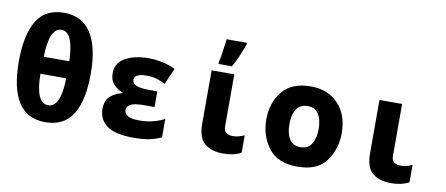

<svg xmlns="http://www.w3.org/2000/svg" viewBox="-70 -1065 3139 1352"><g transform="rotate(10 1500.0 -388.5)"><path d="M556 -380Q556 -572 491.5 -672Q427 -772 298 -772Q164 -772 103 -671Q42 -570 42 -380Q42 10 298 10Q432 10 494 -90Q556 -190 556 -380ZM300 -651Q385 -651 392 -442H209Q214 -651 300 -651ZM207 -320H391Q388 -111 298 -111Q209 -111 207 -320Z M1128 -28V-159Q1091 -140 1046.5 -128.5Q1002 -117 950 -117Q890 -117 865.5 -133Q841 -149 841 -173Q841 -199 868 -214Q895 -229 967 -229H1039V-341H977Q859 -341 859 -392Q859 -437 946 -437Q987 -437 1017.5 -428Q1048 -419 1081 -402L1131 -518Q1043 -560 938 -560Q839 -560 773 -523.5Q707 -487 707 -412Q707 -363 735.5 -332.5Q764 -302 800 -290V-285Q751 -276 715.5 -244.5Q680 -213 680 -153Q680 -79 737.5 -34.5Q795 10 931 10Q996 10 1042.5 0.5Q1089 -9 1128 -28Z M1526 -606Q1551 -650 1568.5 -692.5Q1586 -735 1601 -775V-787H1456Q1452 -755 1445 -703Q1438 -651 1430 -621V-606ZM1699 -19V-143Q1676 -133 1657 -128Q1638 -123 1615 -123Q1587 -123 1569.5 -136Q1552 -149 1552 -183V-553H1390V-172Q1390 -70 1439 -30Q1488 10 1571 10Q1647 10 1699 -19Z M2369 -275Q2369 -406 2296 -484.5Q2223 -563 2097 -563Q1962 -563 1895.5 -481Q1829 -399 1829 -280Q1829 -164 1894 -77Q1959 10 2101 10Q2245 10 2307 -76.5Q2369 -163 2369 -275ZM1995 -276Q1995 -343 2021 -383Q2047 -423 2100 -423Q2154 -423 2179 -383Q2204 -343 2204 -277Q2204 -212 2179 -170.5Q2154 -129 2099 -129Q2045 -129 2020 -169Q1995 -209 1995 -276Z M2899 -19V-143Q2876 -133 2857 -128Q2838 -123 2815 -123Q2787 -123 2769.5 -136Q2752 -149 2752 -183V-553H2590V-172Q2590 -70 2639 -30Q2688 10 2771 10Q2847 10 2899 -19Z"/></g></svg>

Font: Noto Sans Mono UI ExtraBold
Style: Regular
Weight: 800
Designer: Monotype Design team
Foundry: Monotype Imaging Inc.
Version: 1.000